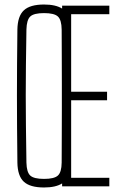

<svg xmlns="http://www.w3.org/2000/svg" viewBox="-20 -825 539 850"><path d="M175 5Q113 5 85.5 -20.5Q58 -46 57 -105Q56 -191.5 55.5 -263.8Q55 -336 55 -403.2Q55 -470.5 55.5 -541Q56 -611.5 57 -694Q58 -753.5 85.5 -779.2Q113 -805 175 -805Q226.5 -805 255 -787V-800H464V-762H295V-419H454V-381H295V-38H464V0H255V-13Q226.5 5 175 5ZM175 -33Q220 -33 236.2 -47.8Q252.5 -62.5 253 -105Q253 -116 253.2 -150.5Q253.5 -185 253.5 -234.8Q253.5 -284.5 253.8 -342Q254 -399.5 253.8 -457Q253.5 -514.5 253.5 -564.2Q253.5 -614 253.2 -648.5Q253 -683 253 -694Q252.5 -737 236.2 -752Q220 -767 175 -767Q130 -767 114 -752Q98 -737 97 -694Q95.5 -606.5 94.8 -537.5Q94 -468.5 94 -404.2Q94 -340 94.8 -268.8Q95.5 -197.5 97 -105Q98 -62.5 114 -47.8Q130 -33 175 -33Z"/></svg>

Font: Big Shoulders Text Thin Thin
Style: Regular
Weight: 250
Version: Version 2.002